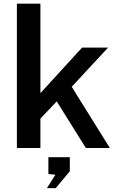

<svg xmlns="http://www.w3.org/2000/svg" viewBox="-20 -780 623 1012"><path d="M432.5 0 279 -245.5 193 -155V0H69V-760.5H193V-289L412.5 -529H549.5L358 -322.5L559 0ZM272 141 235 137V48.5H348V122.5L274 211.5H227.5Z"/></svg>

Font: 1883 Sans SemiBold
Style: Regular
Weight: 600
Designer: 1883 Sans project is a fork of Public Sans.
Version: Version 1.009